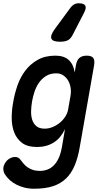

<svg xmlns="http://www.w3.org/2000/svg" viewBox="-46 -900 666 1173"><path d="M351 -111Q338 -84 321 -63.5Q304 -43 282.5 -29.5Q261 -16 235.5 -9Q210 -2 181 -2Q121 -2 88 -27.5Q55 -53 40 -93Q25 -133 25.5 -182.5Q26 -232 35 -278Q43 -326 60 -376Q77 -426 107.5 -467Q138 -508 183.5 -534Q229 -560 293 -560Q346 -560 375 -532.5Q404 -505 410 -457L418 -502Q423 -532 439 -546Q455 -560 484 -560Q513 -560 523.5 -546Q534 -532 529 -502L441 0Q430 64 410 111.5Q390 159 357.5 190.5Q325 222 277.5 237.5Q230 253 163 253Q130 253 103 246Q76 239 53.5 227.5Q31 216 13.5 200Q-4 184 -16 165Q-22 156 -24.5 144Q-27 132 -25 121Q-23 110 -16.5 98.5Q-10 87 -1 78.5Q8 70 20.5 64.5Q33 59 46 59Q56 59 64.5 63Q73 67 79 76Q88 88 98.5 100.5Q109 113 123 122.5Q137 132 155 138Q173 144 198 144Q222 144 243.5 136Q265 128 282.5 110.5Q300 93 312.5 66Q325 39 332 0ZM227 -114Q252 -114 276 -124Q300 -134 319.5 -150Q339 -166 352.5 -187Q366 -208 370 -230L385 -316Q389 -339 385.5 -363Q382 -387 371 -406.5Q360 -426 341.5 -439Q323 -452 298 -452Q261 -452 235 -435.5Q209 -419 192 -394.5Q175 -370 165 -340Q155 -310 150 -281Q145 -252 144 -222.5Q143 -193 150.5 -169Q158 -145 176 -129.5Q194 -114 227 -114ZM321 -645Q276 -645 268 -664Q260 -683 289 -723L384 -852Q394 -866 406.5 -873Q419 -880 435 -880Q467 -880 475 -865.5Q483 -851 467 -821L398 -687Q384 -660 365.5 -652.5Q347 -645 321 -645Z"/></svg>

Font: Maple Mono NL SemiBold
Style: Italic
Weight: 600
Italic angle: -10°
Monospace: yes
Designer: subframe7536
Version: Version 7.000